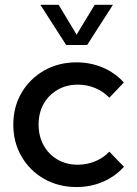

<svg xmlns="http://www.w3.org/2000/svg" viewBox="-20 -752 558 782"><path d="M484.9 -72.8Q449.2 -33.2 399.4 -11.7Q349.6 9.8 291.5 9.8Q218.3 9.8 159.9 -23.4Q101.6 -56.6 67.9 -114.3Q34.2 -171.9 34.2 -244.1Q34.2 -316.9 67.9 -374.3Q101.6 -431.6 159.9 -464.8Q218.3 -498 291.5 -498Q349.1 -498 398.9 -476.8Q448.7 -455.6 484.4 -416L425.3 -354Q401.4 -379.4 367.9 -393.3Q334.5 -407.2 296.9 -407.2Q250.5 -407.2 214.4 -386.2Q178.2 -365.2 157.7 -328.9Q137.2 -292.5 137.2 -244.6Q137.2 -197.3 157.7 -160.2Q178.2 -123 214.4 -102.1Q250.5 -81.1 296.9 -81.1Q334.5 -81.1 368.2 -95.2Q401.9 -109.4 425.3 -134.3ZM335 -568.8H249.5L144.5 -732.4H218.8L292 -610.8L365.7 -732.4H439.9Z"/></svg>

Font: Kumbh Sans Medium
Style: Regular
Weight: 500
Version: Version 1.005